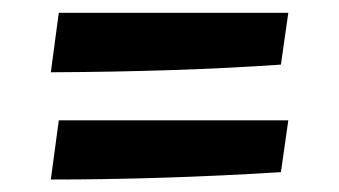

<svg xmlns="http://www.w3.org/2000/svg" viewBox="-20 -435 540 306"><path d="M73.7 -414.6H439.5L427.7 -332Q265.1 -320.8 61 -319.8ZM73.7 -243.2H439.5L427.7 -160.6Q237.8 -148.9 61 -148.9Z"/></svg>

Font: Vesper Libre
Style: Bold
Weight: 700
Designer: Robert Keller & Kimya Gandhi
Foundry: Mota Italic
Version: Version 1.058